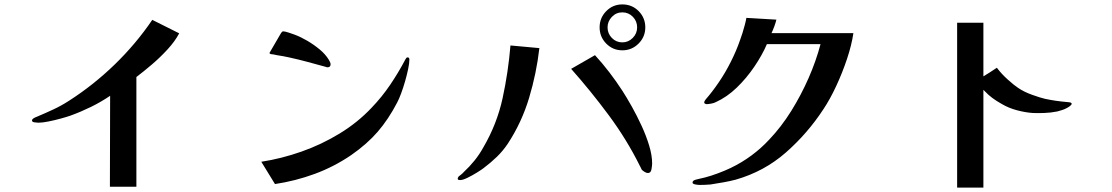

<svg xmlns="http://www.w3.org/2000/svg" viewBox="-20 -829 5040 870"><path d="M792 -678Q773 -642 739.5 -605.5Q706 -569 668.5 -537Q631 -505 598 -480V17H478L479 -395Q438 -367 392 -344.5Q346 -322 299 -305Q282 -299 254.5 -291.5Q227 -284 199.5 -278.5Q172 -273 154 -273Q150 -273 137.5 -274.5Q125 -276 125 -283Q125 -289 134 -294Q143 -299 147 -300Q185 -316 221.5 -333Q258 -350 292 -372Q403 -443 499.5 -536.5Q596 -630 670 -739Z M1835 -559Q1835 -543 1829.5 -516.5Q1824 -490 1815.5 -460.5Q1807 -431 1797.5 -405.5Q1788 -380 1780 -365Q1740 -288 1691.5 -232Q1643 -176 1571 -126Q1493 -73 1406 -41Q1319 -9 1226 5L1164 -96Q1255 -110 1346 -142Q1437 -174 1519 -224Q1601 -274 1664 -341Q1711 -390 1748.5 -445.5Q1786 -501 1817 -560Q1819 -563 1821 -566Q1823 -569 1827 -569Q1835 -569 1835 -559ZM1478 -538Q1478 -524 1464 -524Q1462 -524 1460 -524.5Q1458 -525 1456 -526Q1416 -537 1375.5 -548Q1335 -559 1294 -568Q1280 -571 1265 -574Q1250 -577 1235 -579Q1228 -581 1221 -582Q1214 -583 1206 -584Q1201 -587 1201 -589Q1201 -589 1208.5 -602Q1216 -615 1226 -632Q1236 -649 1244 -663Q1252 -677 1254 -680Q1256 -682 1258 -684.5Q1260 -687 1263 -687Q1271 -687 1289 -681Q1307 -675 1315 -672Q1342 -662 1372 -644.5Q1402 -627 1428.5 -605Q1455 -583 1470 -558Q1472 -554 1475 -548.5Q1478 -543 1478 -538Z M2867 -705Q2867 -733 2847.5 -753Q2828 -773 2800 -773Q2772 -773 2752.5 -752.5Q2733 -732 2733 -705Q2733 -677 2752.5 -657Q2772 -637 2800 -637Q2827 -637 2847 -657Q2867 -677 2867 -705ZM2424 -611Q2411 -497 2377.5 -385.5Q2344 -274 2281 -178Q2259 -145 2231 -118Q2203 -91 2171 -67Q2162 -60 2141 -47Q2120 -34 2098.5 -23.5Q2077 -13 2065 -13Q2061 -13 2057.5 -14Q2054 -15 2054 -20Q2054 -23 2058 -29Q2064 -34 2070.5 -39Q2077 -44 2082 -50Q2108 -74 2130.5 -102Q2153 -130 2170 -161Q2232 -267 2257.5 -384.5Q2283 -502 2293 -623ZM2935 -88Q2935 -79 2932 -62Q2929 -45 2916 -45Q2909 -45 2901 -50Q2893 -55 2888 -60Q2887 -62 2884 -68.5Q2881 -75 2879 -78Q2820 -197 2738 -307.5Q2656 -418 2568 -517L2676 -579Q2710 -542 2741 -501.5Q2772 -461 2800 -418Q2820 -387 2843 -346Q2866 -305 2887 -259.5Q2908 -214 2921.5 -169.5Q2935 -125 2935 -88ZM2904 -705Q2904 -662 2873.5 -631.5Q2843 -601 2800 -601Q2757 -601 2727 -631.5Q2697 -662 2697 -705Q2697 -748 2727 -778.5Q2757 -809 2800 -809Q2844 -809 2874 -778.5Q2904 -748 2904 -705Z M3847 -679Q3839 -625 3818 -562Q3797 -499 3769 -439Q3741 -379 3711 -334Q3639 -224 3541 -138Q3443 -52 3314 -15Q3287 -8 3259 -3Q3231 2 3199 7Q3187 8 3173.5 8.5Q3160 9 3151 9Q3141 9 3129.5 6.5Q3118 4 3118 -2Q3118 -11 3133 -15Q3142 -17 3153.5 -20Q3165 -23 3175 -25Q3202 -32 3234 -44Q3266 -56 3291 -68Q3341 -92 3385 -124.5Q3429 -157 3466 -197Q3521 -255 3565.5 -326.5Q3610 -398 3644 -475.5Q3678 -553 3698 -629H3455Q3434 -580 3398.5 -527.5Q3363 -475 3318.5 -432Q3274 -389 3223 -366Q3216 -362 3202.5 -359.5Q3189 -357 3181 -357Q3179 -357 3175 -359Q3171 -361 3171 -364Q3171 -369 3173.5 -372.5Q3176 -376 3178 -379Q3207 -412 3237 -456Q3267 -500 3291 -548Q3317 -599 3335 -652Q3339 -662 3344.5 -680Q3350 -698 3355 -716.5Q3360 -735 3362 -748L3498 -740Q3495 -727 3489 -710.5Q3483 -694 3476 -679Z M4836 -359Q4836 -354 4827 -347.5Q4818 -341 4811 -338Q4804 -334 4793 -330.5Q4782 -327 4771 -324Q4741 -318 4711 -317Q4681 -316 4660 -317Q4628 -319 4589.5 -329Q4551 -339 4519 -358Q4472 -384 4444 -414Q4442 -416 4440 -418Q4438 -420 4436 -422V21H4317V-726H4436V-483Q4449 -491 4463.5 -500Q4478 -509 4497 -522Q4518 -494 4547 -468Q4576 -442 4593 -431Q4619 -413 4656.5 -399.5Q4694 -386 4716 -381Q4740 -376 4763.5 -372.5Q4787 -369 4821 -366Q4836 -365 4836 -359Z"/></svg>

Font: Kaisei Opti
Style: Bold
Weight: 700
Designer: Font-Kai, 金井和夫
Foundry: KAZUO KANAI
Version: Version 5.003